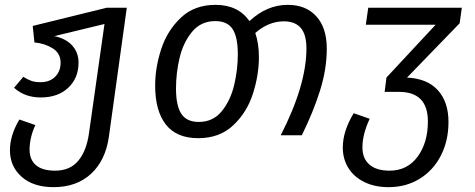

<svg xmlns="http://www.w3.org/2000/svg" viewBox="-20 -558 1961 792"><path d="M503 -526 429 7Q415 104 355.5 159Q296 214 201 214Q117 214 69 171Q21 128 21 62Q21 0 60 -65L126 -42Q115 -20 108.5 7Q102 34 102 59Q102 101 128.5 123.5Q155 146 207 146Q269 146 303 105Q337 64 347 -8L411 -459L204 -409Q252 -399 278 -370Q304 -341 304 -300Q304 -236 261.5 -196Q219 -156 148 -156Q82 -156 38 -196L76 -241Q94 -230 109 -224.5Q124 -219 148 -219Q185 -219 207.5 -241.5Q230 -264 230 -299Q230 -338 197.5 -358.5Q165 -379 122 -383L115 -451L420 -526Z M1328 -357Q1328 -273 1300 -184Q1272 -95 1225 0H1138Q1244 -207 1244 -358Q1244 -416 1220.5 -443Q1197 -470 1151 -470Q1088 -470 1033 -422Q1048 -379 1048 -322Q1048 -249 1023.5 -172Q999 -95 942.5 -41.5Q886 12 798 12Q708 12 664 -44.5Q620 -101 620 -205Q620 -279 645 -355.5Q670 -432 726 -485Q782 -538 869 -538Q962 -538 1009 -471Q1081 -538 1167 -538Q1242 -538 1285 -490.5Q1328 -443 1328 -357ZM961 -334Q961 -405 939.5 -438Q918 -471 868 -471Q809 -471 772.5 -427Q736 -383 721 -320Q706 -257 706 -193Q706 -122 728 -88.5Q750 -55 800 -55Q859 -55 895 -99.5Q931 -144 946 -207.5Q961 -271 961 -334Z M1876 -462 1659 -238Q1743 -234 1786.5 -185.5Q1830 -137 1830 -55Q1830 23 1798.5 84Q1767 145 1711 179.5Q1655 214 1583 214Q1525 214 1482 192.5Q1439 171 1416.5 134Q1394 97 1394 51Q1394 -17 1439 -91L1505 -68Q1475 -4 1475 50Q1475 96 1504 121Q1533 146 1587 146Q1660 146 1702.5 88.5Q1745 31 1745 -57Q1745 -179 1626 -179H1566L1567 -181L1574 -238L1777 -456H1489L1499 -526H1885Z"/></svg>

Font: FiraGO Book
Style: Italic
Weight: 350
Italic angle: -8°
Designer: bBox Type GmbH
Foundry: bBox Type GmbH
Version: Version 1.001